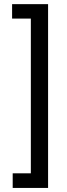

<svg xmlns="http://www.w3.org/2000/svg" viewBox="-20 -755 324 930"><path d="M41.5 84.5H129.4V-665H38.6V-734.9H212.9V155.3H41.5Z"/></svg>

Font: XL-Viking
Style: Regular
Weight: 400
Foundry: Ascender Corporation
Version: Version 1.10 March 23, 2015